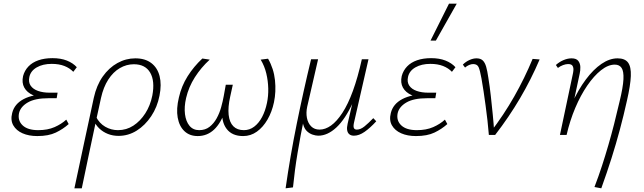

<svg xmlns="http://www.w3.org/2000/svg" viewBox="-20 -731 3488 1040"><path d="M182 6Q136 6 102 -9Q68 -24 52 -52Q36 -80 46 -119Q58 -168 108.5 -194.5Q159 -221 242 -221L240 -200Q194 -200 160 -215Q126 -230 111.5 -256.5Q97 -283 105 -319Q113 -349 134 -371Q155 -393 188 -404.5Q221 -416 264 -416Q309 -416 342 -403Q375 -390 396 -367L377 -342Q358 -362 329 -373.5Q300 -385 260 -385Q212 -385 179 -366Q146 -347 139 -314Q133 -286 146 -267Q159 -248 186 -238.5Q213 -229 248 -229H292L287 -199H243Q170 -199 130.5 -176Q91 -153 83 -118Q75 -78 102.5 -52Q130 -26 187 -26Q238 -26 275.5 -42.5Q313 -59 339 -83L352 -59Q322 -32 282.5 -13Q243 6 182 6Z M383 289Q397 226 409 167.5Q421 109 434 50Q447 -9 460 -70.5Q473 -132 488 -201Q503 -269 536.5 -316.5Q570 -364 616 -389.5Q662 -415 713 -415Q766 -415 799.5 -389.5Q833 -364 844.5 -318.5Q856 -273 844 -213Q832 -151 799 -101.5Q766 -52 720.5 -23.5Q675 5 622 5Q591 5 564.5 -5.5Q538 -16 518 -35Q498 -54 487 -80L500 -99Q518 -63 550 -44.5Q582 -26 619 -26Q665 -26 702.5 -50.5Q740 -75 767 -117Q794 -159 805 -213Q820 -292 793.5 -337.5Q767 -383 705 -383Q665 -383 629 -362Q593 -341 566.5 -300Q540 -259 527 -200Q521 -171 515.5 -147Q510 -123 503.5 -92.5Q497 -62 487 -15Q477 32 461.5 105Q446 178 423 289Z M1051 6Q1007 6 979 -20.5Q951 -47 942.5 -94Q934 -141 949 -203Q963 -265 996 -317.5Q1029 -370 1076 -414L1116 -408Q1069 -365 1035.5 -312.5Q1002 -260 988 -200Q977 -152 982 -112.5Q987 -73 1006.5 -49.5Q1026 -26 1059 -26Q1092 -26 1115 -44Q1138 -62 1153.5 -90Q1169 -118 1178 -150.5Q1187 -183 1192 -211L1203 -272H1241L1227 -208Q1214 -150 1218.5 -109Q1223 -68 1244 -47Q1265 -26 1301 -26Q1332 -26 1357 -45Q1382 -64 1399.5 -97Q1417 -130 1426 -173Q1434 -211 1433 -252Q1432 -293 1422.5 -333Q1413 -373 1392 -408L1432 -413Q1463 -359 1469.5 -296.5Q1476 -234 1464 -177Q1453 -125 1429 -83.5Q1405 -42 1371.5 -18Q1338 6 1297 6Q1237 6 1207.5 -33Q1178 -72 1184 -138L1201 -135Q1177 -64 1139.5 -29Q1102 6 1051 6Z M1527 289Q1552 114 1587.5 -61Q1623 -236 1665 -410H1703L1644 -153Q1637 -121 1642.5 -92.5Q1648 -64 1665.5 -46.5Q1683 -29 1711 -29Q1742 -29 1773 -51Q1804 -73 1834.5 -119.5Q1865 -166 1891.5 -238.5Q1918 -311 1940 -410H1964Q1934 -268 1892 -176.5Q1850 -85 1802 -40.5Q1754 4 1704 4Q1691 4 1674 -1.5Q1657 -7 1643 -20Q1629 -33 1622.5 -56.5Q1616 -80 1621 -115L1626 -86Q1608 1 1592 96.5Q1576 192 1567 284ZM1897 4Q1882 4 1872.5 -3.5Q1863 -11 1860.5 -25.5Q1858 -40 1863 -61L1944 -410H1976L1898 -69Q1893 -48 1896.5 -38.5Q1900 -29 1913 -29Q1933 -29 1954.5 -46.5Q1976 -64 2002 -91L2018 -74Q1985 -38 1955 -17Q1925 4 1897 4Z M2233 6Q2187 6 2153 -9Q2119 -24 2103 -52Q2087 -80 2097 -119Q2109 -168 2159.5 -194.5Q2210 -221 2293 -221L2291 -200Q2245 -200 2211 -215Q2177 -230 2162.5 -256.5Q2148 -283 2156 -319Q2164 -349 2185 -371Q2206 -393 2239 -404.5Q2272 -416 2315 -416Q2360 -416 2393 -403Q2426 -390 2447 -367L2428 -342Q2409 -362 2380 -373.5Q2351 -385 2311 -385Q2263 -385 2230 -366Q2197 -347 2190 -314Q2184 -286 2197 -267Q2210 -248 2237 -238.5Q2264 -229 2299 -229H2343L2338 -199H2294Q2221 -199 2181.5 -176Q2142 -153 2134 -118Q2126 -78 2153.5 -52Q2181 -26 2238 -26Q2289 -26 2326.5 -42.5Q2364 -59 2390 -83L2403 -59Q2373 -32 2333.5 -13Q2294 6 2233 6ZM2312 -511 2412 -711H2454L2341 -511Z M2628 0Q2625 -38 2620.5 -78Q2616 -118 2610.5 -158Q2605 -198 2599.5 -235.5Q2594 -273 2588 -306Q2580 -350 2572.5 -367Q2565 -384 2543 -384Q2533 -384 2521 -379Q2509 -374 2499 -365L2487 -381Q2503 -397 2523 -406Q2543 -415 2561 -415Q2583 -415 2595 -403.5Q2607 -392 2613.5 -369Q2620 -346 2625 -311Q2633 -262 2638.5 -212Q2644 -162 2649 -112Q2654 -62 2657 -13L2637 -15Q2709 -109 2765.5 -208.5Q2822 -308 2865 -412L2903 -409Q2857 -301 2797 -199Q2737 -97 2662 0Z M3200 282Q3223 222 3241 166.5Q3259 111 3275 56Q3291 1 3306 -57.5Q3321 -116 3336 -181Q3355 -259 3357 -302Q3359 -345 3347 -363Q3335 -381 3310 -381Q3274 -381 3235.5 -350.5Q3197 -320 3161 -267.5Q3125 -215 3096 -146.5Q3067 -78 3049 0H3020Q3043 -93 3077.5 -169Q3112 -245 3153 -300Q3194 -355 3238 -385Q3282 -415 3325 -415Q3365 -415 3382 -392Q3399 -369 3397 -319Q3395 -269 3376 -186Q3358 -105 3337.5 -28.5Q3317 48 3292.5 125.5Q3268 203 3237 289ZM3013 0 3083 -331Q3085 -339 3086 -351.5Q3087 -364 3081.5 -374Q3076 -384 3057 -384Q3045 -384 3030 -378.5Q3015 -373 3002 -363L2991 -379Q3010 -396 3032.5 -405.5Q3055 -415 3076 -415Q3102 -415 3112.5 -401Q3123 -387 3123.5 -368Q3124 -349 3120 -332L3049 0Z"/></svg>

Font: Ysabeau Infant ExtraLight
Style: Italic
Weight: 250
Italic angle: -12°
Designer: Christian Thalmann (Catharsis Fonts)
Version: Version 2.001;gftools[0.9.30]; featfreeze: ss01,ss02,lnum